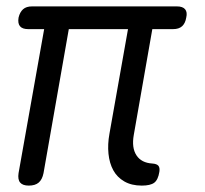

<svg xmlns="http://www.w3.org/2000/svg" viewBox="-20 -570 640 600"><path d="M423 10Q391 10 368.5 -3Q346 -16 334 -38Q322 -60 319 -89.5Q316 -119 322 -152L380 -479H195L116 -29Q112 -9 101 0.5Q90 10 70 10Q51 10 43 0.5Q35 -9 38 -29L118 -479H68Q50 -479 42.5 -488Q35 -497 38 -515Q42 -532 52 -541Q62 -550 80 -550H533Q551 -550 558.5 -541Q566 -532 562 -515Q559 -497 549 -488Q539 -479 521 -479H456L398 -148Q391 -108 406.5 -84.5Q422 -61 456 -59Q470 -58 475 -52Q480 -46 478 -33Q474 -8 462 1Q450 10 423 10Z"/></svg>

Font: Maple Mono NL Light
Style: Italic
Weight: 300
Italic angle: -10°
Monospace: yes
Designer: subframe7536
Version: Version 7.000